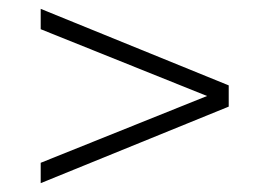

<svg xmlns="http://www.w3.org/2000/svg" viewBox="-20 -567 609 434"><path d="M72 -153V-199L448 -350L72 -501V-547L497 -374V-326Z"/></svg>

Font: Montserrat Z Light
Style: Regular
Weight: 300
Designer: Julieta Ulanovsky
Foundry: Julieta Ulanovsky
Version: Version 8.000